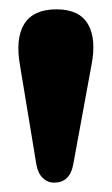

<svg xmlns="http://www.w3.org/2000/svg" viewBox="-20 -803 240 411"><path d="M95.5 -412Q82 -412 71.8 -421.8Q61.5 -431.5 58 -450L23 -662Q12.5 -720.5 32 -751.8Q51.5 -783 101 -783Q150 -783 168.5 -751Q187 -719 175.5 -662L136.5 -449.5Q129 -412 95.5 -412Z"/></svg>

Font: Fraunces 9pt
Style: Bold
Weight: 700
Version: Version 1.000;[b76b70a41]